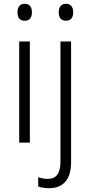

<svg xmlns="http://www.w3.org/2000/svg" viewBox="-20 -750 476 1010"><path d="M110 -730Q129 -730 138.5 -718Q148 -706 148 -686Q148 -641 110 -641Q72 -641 72 -686Q72 -706 81.5 -718Q91 -730 110 -730ZM137 -532V0H81V-532ZM289 -686Q289 -706 298.5 -718Q308 -730 327 -730Q346 -730 355.5 -718Q365 -706 365 -686Q365 -641 327 -641Q289 -641 289 -686ZM239 240Q220 240 206 237.5Q192 235 181 231V182Q205 191 233 191Q298 191 298 100V-532H354V101Q354 172 323.5 206Q293 240 239 240Z"/></svg>

Font: Noto Sans Thai Looped SemiCondensed Light
Style: Regular
Weight: 300
Width: 4
Designer: Sasikarn Vongin, Ben Mitchell
Foundry: The Fontpad Ltd
Version: Version 1.001; ttfautohint (v1.8.4.7-5d5b)